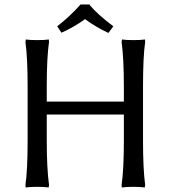

<svg xmlns="http://www.w3.org/2000/svg" viewBox="-20 -832 766 862"><path d="M579.1 -651.9Q612.3 -651.9 630.9 -654.8L631.8 -644Q622.1 -577.6 622.1 -444.8V-200.2Q622.1 -72.3 631.8 -1L629.9 9.8Q611.3 6.8 579.1 6.8Q544.9 6.8 526.9 9.8L525.9 -1Q536.1 -72.3 536.1 -200.2V-317.9H189.9V-200.2Q189.9 -76.2 200.2 -1L198.2 9.8Q180.2 6.8 147 6.8Q113.3 6.8 95.2 9.8L94.2 -1Q104 -68.8 104 -200.2V-444.8Q104 -572.8 94.2 -644L96.2 -654.8Q114.3 -651.9 147 -651.9Q180.7 -651.9 199.2 -654.8L200.2 -644Q189.9 -574.2 189.9 -444.8V-376H536.1V-444.8Q536.1 -568.8 525.9 -644L527.8 -654.8Q546.4 -651.9 579.1 -651.9ZM382.8 -812V-809.1Q418 -767.1 488.8 -713.9L466.8 -684.1Q411.6 -709.5 361.8 -746.1Q313.5 -710.9 255.9 -685.1L236.8 -713.9Q292 -756.3 341.8 -812Z"/></svg>

Font: Linear Smooth Low Contrast
Style: Regular
Weight: 500
Designer: Philipp H. Poll, Flanker
Foundry: Philipp H. Poll, reworked by Flanker
Version: Version 1.010 | FøM Fix